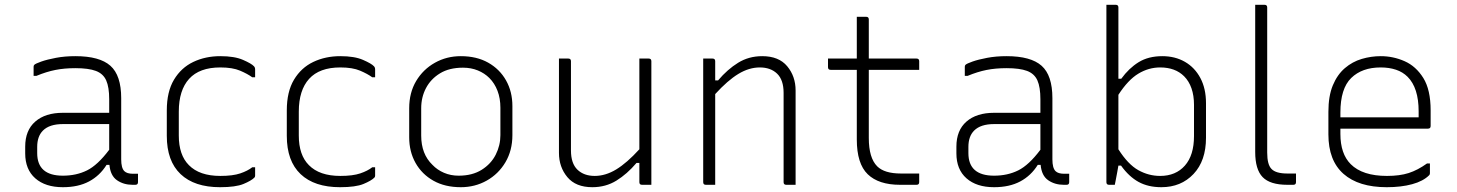

<svg xmlns="http://www.w3.org/2000/svg" viewBox="-20 -770 6070 800"><path d="M485 -361V-106Q485 -70 498 -57Q509 -46 534 -46H555V-11Q555 0 544 0H532Q495 0 467.5 -19Q440 -38 436 -83H424Q396 -38 351 -14Q306 10 242 10Q169 10 127 -27Q85 -64 85 -131V-159Q85 -227 127 -263.5Q169 -300 242 -300H435V-356Q435 -407 422.5 -435Q410 -463 379.5 -474.5Q349 -486 294 -486Q248 -486 210.5 -478.5Q173 -471 132 -454H120V-492Q120 -497 123 -500Q128 -505 152 -513.5Q176 -522 213 -529Q250 -536 294 -536Q395 -536 440 -496Q485 -456 485 -361ZM135 -132Q135 -38 242 -38Q298 -38 342.5 -60Q387 -82 435 -146V-253H242Q186 -253 159 -226Q135 -202 135 -158Z M898 -536Q957 -536 992.5 -520.5Q1028 -505 1038 -494Q1043 -489 1043 -481V-448H1031Q1012 -462 980.5 -475.5Q949 -489 898 -489Q811 -489 768 -441.5Q725 -394 725 -305V-205Q725 -124 767 -82Q811 -37 898 -37Q950 -37 981 -47.5Q1012 -58 1031 -73H1043V-38Q1043 -33 1040 -30Q1027 -17 994.5 -3.5Q962 10 897 10Q790 10 732.5 -44.5Q675 -99 675 -204V-310Q675 -388 705 -438Q735 -488 785.5 -512Q836 -536 898 -536Z M1398 -536Q1457 -536 1492.5 -520.5Q1528 -505 1538 -494Q1543 -489 1543 -481V-448H1531Q1512 -462 1480.5 -475.5Q1449 -489 1398 -489Q1311 -489 1268 -441.5Q1225 -394 1225 -305V-205Q1225 -124 1267 -82Q1311 -37 1398 -37Q1450 -37 1481 -47.5Q1512 -58 1531 -73H1543V-38Q1543 -33 1540 -30Q1527 -17 1494.5 -3.5Q1462 10 1397 10Q1290 10 1232.5 -44.5Q1175 -99 1175 -204V-310Q1175 -388 1205 -438Q1235 -488 1285.5 -512Q1336 -536 1398 -536Z M1900 -536Q1966 -536 2014 -509Q2062 -482 2088.5 -435Q2115 -388 2115 -328V-207Q2115 -143 2086 -94Q2057 -45 2008 -17.5Q1959 10 1900 10Q1834 10 1786 -17Q1738 -44 1711.5 -91Q1685 -138 1685 -198V-319Q1685 -384 1714 -432.5Q1743 -481 1792 -508.5Q1841 -536 1900 -536ZM1909 -488Q1852 -488 1813.5 -464.5Q1775 -441 1755 -403Q1735 -365 1735 -319V-205Q1735 -128 1782 -83Q1802 -62 1830 -50Q1858 -38 1891 -38Q1948 -38 1987 -62.5Q2026 -87 2045.5 -125.5Q2065 -164 2065 -207V-321Q2065 -360 2053 -391.5Q2041 -423 2019 -445Q1999 -465 1971 -476.5Q1943 -488 1909 -488Z M2348 -526Q2359 -526 2359 -515V-143Q2359 -89 2386 -63Q2413 -37 2458 -37Q2503 -37 2547.5 -64Q2592 -91 2644 -148V-526H2683Q2694 -526 2694 -515V0H2655Q2644 0 2644 -11V-91H2632Q2593 -45 2548.5 -17.5Q2504 10 2448 10Q2379 10 2344 -32Q2309 -74 2309 -133V-526Z M2960 0H2921Q2910 0 2910 -11V-526H2949Q2960 -526 2960 -515V-435H2972Q3011 -481 3055.5 -508.5Q3100 -536 3156 -536Q3225 -536 3260 -494Q3295 -452 3295 -393V0H3256Q3245 0 3245 -11V-383Q3245 -437 3218 -463Q3191 -489 3146 -489Q3101 -489 3056.5 -462Q3012 -435 2960 -378Z M3810 -47V-11Q3810 0 3799 0H3730Q3641 0 3595.5 -44Q3550 -88 3550 -189V-479H3441Q3430 -479 3430 -490V-526H3550V-700H3589Q3600 -700 3600 -689V-526H3799Q3810 -526 3810 -515V-479H3600V-195Q3600 -112 3635 -77Q3665 -47 3734 -47Z M4365 -361V-106Q4365 -70 4378 -57Q4389 -46 4414 -46H4435V-11Q4435 0 4424 0H4412Q4375 0 4347.5 -19Q4320 -38 4316 -83H4304Q4276 -38 4231 -14Q4186 10 4122 10Q4049 10 4007 -27Q3965 -64 3965 -131V-159Q3965 -227 4007 -263.5Q4049 -300 4122 -300H4315V-356Q4315 -407 4302.5 -435Q4290 -463 4259.5 -474.5Q4229 -486 4174 -486Q4128 -486 4090.5 -478.5Q4053 -471 4012 -454H4000V-492Q4000 -497 4003 -500Q4008 -505 4032 -513.5Q4056 -522 4093 -529Q4130 -536 4174 -536Q4275 -536 4320 -496Q4365 -456 4365 -361ZM4015 -132Q4015 -38 4122 -38Q4178 -38 4222.5 -60Q4267 -82 4315 -146V-253H4122Q4066 -253 4039 -226Q4015 -202 4015 -158Z M4625 0H4601Q4590 0 4590 -11V-750H4629Q4640 -750 4640 -739V-442H4652Q4684 -486 4724.5 -511Q4765 -536 4823 -536Q4876 -536 4917 -512.5Q4958 -489 4981.5 -445Q5005 -401 5005 -340V-196Q5005 -100 4953 -45Q4901 10 4819 10Q4764 10 4724 -12Q4684 -34 4651 -80H4640Q4639 -74 4635.5 -54.5Q4632 -35 4628.5 -17.5Q4625 0 4625 0ZM4814 -489Q4766 -489 4723 -463Q4680 -437 4640 -375V-148Q4680 -85 4723 -61Q4766 -37 4814 -37Q4879 -37 4917 -80Q4955 -123 4955 -203V-333Q4955 -372 4944.5 -402Q4934 -432 4914 -452Q4877 -489 4814 -489Z M5380 -11Q5380 0 5369 0H5344Q5272 0 5241 -32Q5210 -64 5210 -137V-750H5249Q5260 -750 5260 -739V-134Q5260 -84 5278 -66Q5296 -47 5344 -47H5380Z M5733 -536Q5785 -536 5832.5 -515Q5880 -494 5910.5 -445Q5941 -396 5941 -310V-245Q5941 -234 5930 -234H5565V-212Q5565 -129 5608 -86Q5657 -37 5759 -37Q5812 -37 5849.5 -49Q5887 -61 5926 -89H5938V-48Q5938 -43 5935 -40Q5910 -15 5864 -2.5Q5818 10 5758 10Q5641 10 5578 -45.5Q5515 -101 5515 -210V-304Q5515 -370 5533.5 -414.5Q5552 -459 5583.5 -486Q5615 -513 5654 -524.5Q5693 -536 5733 -536ZM5733 -489Q5655 -489 5610 -445Q5565 -401 5565 -301V-281H5891V-306Q5891 -404 5845 -450Q5825 -470 5796.5 -479.5Q5768 -489 5733 -489Z"/></svg>

Font: Recursive Sn Lnr St Lt
Style: Regular
Weight: 300
Version: Version 1.079;hotconv 1.0.112;makeotfexe 2.5.65598; ttfautoh